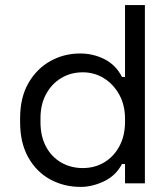

<svg xmlns="http://www.w3.org/2000/svg" viewBox="-20 -720 652 754"><path d="M297 14Q231 14 177 -15.5Q123 -45 91 -102Q59 -159 59 -240V-256Q59 -337 91.5 -393.5Q124 -450 177.5 -480Q231 -510 295 -510Q346 -510 390.5 -487.5Q435 -465 459 -418H471V-700H549V0H471V-76H459Q435 -30 388.5 -8Q342 14 297 14ZM305 -60Q352 -60 389.5 -82.5Q427 -105 449 -146Q471 -187 471 -242V-254Q471 -307 448.5 -348Q426 -389 388.5 -412.5Q351 -436 305 -436Q258 -436 220.5 -413.5Q183 -391 161 -350.5Q139 -310 139 -256V-240Q139 -185 160.5 -144.5Q182 -104 220 -82Q258 -60 305 -60Z"/></svg>

Font: Space Mono
Style: Regular
Weight: 400
Monospace: yes
Designer: Colophon Foundry + Benjamin Critton
Foundry: Colophon Foundry & Benjamin Critton
Version: Version 1.003; ttfautohint (v1.8.4.7-5d5b)